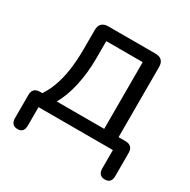

<svg xmlns="http://www.w3.org/2000/svg" viewBox="-143 -620 879 890"><g transform="rotate(30 296.0 -174.5)"><path d="M62 137Q45 137 36 127Q27 117 27 99V-25Q27 -65 67 -65H115L67 -48Q94 -84 110.5 -126.5Q127 -169 135 -222Q143 -275 143 -343V-440Q143 -463 155 -474.5Q167 -486 189 -486H441Q464 -486 475.5 -474.5Q487 -463 487 -440V-28L450 -65H524Q543 -65 553.5 -55Q564 -45 564 -25V99Q564 137 529 137Q512 137 503 127Q494 117 494 99V0H96V99Q96 137 62 137ZM156 -65H410V-422H215V-329Q215 -254 200 -184.5Q185 -115 156 -65Z"/></g></svg>

Font: Nunito
Style: Regular
Weight: 400
Designer: Vernon Adams
Foundry: Vernon Adams
Version: Version 3.602